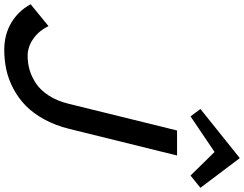

<svg xmlns="http://www.w3.org/2000/svg" viewBox="-184 -1004 1157 911"><g transform="rotate(90 394.5 -548.5)"><path d="M676.8 -810.1 550.8 -299.8Q534.2 -232.4 504.9 -179.2Q475.6 -126 439.5 -91.1Q403.3 -56.2 359.1 -33Q314.9 -9.8 269.8 0Q224.6 9.8 175.8 9.8Q103.5 9.8 47.6 -23.2Q-8.3 -56.2 -41 -115.2L63 -200.2Q85 -154.3 123.3 -127.7Q161.6 -101.1 204.1 -101.1Q239.3 -101.1 272 -110.8Q304.7 -120.6 336.2 -141.8Q367.7 -163.1 392.8 -202.1Q418 -241.2 431.2 -294.9L558.1 -810.1ZM689.9 -1106.9 830.1 -920.9 772 -874 660.2 -987.8 658.2 -986.8 491.2 -874 456.1 -920.9 688 -1106.9Z"/></g></svg>

Font: Sinkin Sans 500 Medium Italic
Style: Regular
Weight: 500
Italic angle: -112°
Designer: Keith Bates
Foundry: K-Type
Version: Sinkin Sans (version 1.0)  by Keith Bates   •   © 2014   www